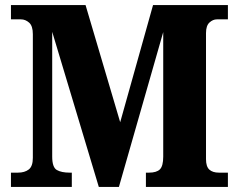

<svg xmlns="http://www.w3.org/2000/svg" viewBox="-20 -734 936 754"><path d="M23 0V-56H50Q77 -56 93 -68.5Q109 -81 109 -114V-600Q109 -632 94.5 -645Q80 -658 62 -658H23V-714H316L452 -254L581 -714H875V-658H832Q816 -658 802.5 -645.5Q789 -633 789 -604V-109Q789 -80 802 -68Q815 -56 840 -56H875V0H553V-56H565Q595 -56 608 -69Q621 -82 621 -119V-608L447 0H368L185 -609V-119Q185 -77 203 -66.5Q221 -56 254 -56H262V0Z"/></svg>

Font: Noto Serif Myanmar SemiCondensed ExtraBold
Style: Regular
Weight: 800
Width: 4
Designer: Ben Mitchell and the Monotype Design Team
Foundry: Monotype Imaging Inc.
Version: Version 2.106; ttfautohint (v1.8.4.7-5d5b)